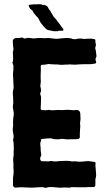

<svg xmlns="http://www.w3.org/2000/svg" viewBox="-20 -912 517 930"><path d="M447 -645 444 -666Q444 -670 443 -671Q440 -677 442 -684Q447 -695 442 -706V-714Q443 -722 435 -723Q432 -723 427 -724Q422 -725 419 -725Q415 -725 407 -724.5Q399 -724 395 -724Q388 -722 382 -724Q366 -727 350 -723Q339 -720 324 -726Q316 -728 300 -728Q291 -728 273 -726Q269 -726 259 -724H250Q244 -724 232 -726Q220 -728 214 -728H212Q204 -726 174 -728Q157 -728 148 -726Q143 -725 125 -728Q115 -730 107 -727Q99 -723 89 -730H83Q79 -728 62 -728Q53 -728 49 -725Q41 -720 42 -710Q42 -704 43 -692.5Q44 -681 45 -675Q45 -669 44 -666Q41 -660 43 -643Q44 -628 43 -615Q43 -614 41.5 -612.5Q40 -611 40 -610V-609Q44 -599 45 -594Q46 -578 43 -556Q42 -551 44 -531Q44 -517 46 -487L43 -472Q43 -470 42.5 -467Q42 -464 42 -462Q43 -455 43.5 -440.5Q44 -426 44 -419Q45 -415 43.5 -406.5Q42 -398 42 -395Q42 -390 44 -381Q46 -372 46 -369Q46 -368 46.5 -365Q47 -362 47 -361Q46 -354 44 -338Q44 -335 43.5 -329Q43 -323 43 -320Q45 -304 42 -291Q41 -280 44 -265Q48 -249 44 -238Q42 -235 44 -230Q44 -227 46 -219Q46 -197 47 -186Q47 -182 46 -180V-158Q46 -156 45 -152.5Q44 -149 44 -147V-140Q43 -133 44 -133Q46 -110 45 -103V-98Q48 -76 43 -52V-37V-21Q41 -13 46.5 -7Q52 -1 62 -4H64Q85 -6 106 -4Q111 -4 121 -3.5Q131 -3 136 -3Q147 -3 169 -5Q187 -7 196 -3Q198 -1 205 -3Q218 -7 232 -6Q236 -5 245 -5Q261 -3 267 -3H278Q280 -3 284 -3.5Q288 -4 291 -4Q294 -4 302 -3.5Q310 -3 314 -3H317Q326 -7 353 -5H382H395Q397 -5 402.5 -5.5Q408 -6 411 -6H425H427Q442 -3 442 -18Q442 -21 442 -25Q442 -29 442 -33.5Q442 -38 442 -40Q442 -46 443 -48Q447 -59 445 -75Q444 -80 444 -89Q444 -93 443 -100Q442 -107 442 -110Q442 -117 443 -121Q443 -128 436 -128Q431 -128 421 -130Q411 -132 406 -132Q400 -132 397 -131Q390 -131 376 -129H361Q353 -129 349 -130Q345 -132 336 -130Q325 -130 323 -131Q316 -133 301 -133Q292 -132 272 -132Q256 -130 248 -130Q245 -130 241 -130.5Q237 -131 235 -131Q228 -133 225 -132Q215 -129 196 -131H184Q180 -131 177 -135Q172 -142 177 -154Q180 -157 180 -162L177 -183V-193Q176 -196 176 -203Q176 -210 175 -214Q175 -222 177 -226Q179 -230 179 -234Q179 -239 184 -239Q188 -239 196 -240Q204 -241 210.5 -241.5Q217 -242 223 -242Q225 -243 228.5 -241.5Q232 -240 234 -240Q240 -238 242 -238Q246 -238 252 -237.5Q258 -237 262 -237Q266 -237 274 -239H289Q291 -239 295 -238Q299 -237 301 -237Q310 -237 327.5 -237.5Q345 -238 353 -238H356Q368 -240 367 -252Q366 -255 367 -271Q368 -287 368 -290Q370 -301 368 -310Q367 -315 369 -325Q370 -329 370 -337Q370 -341 369.5 -348.5Q369 -356 369 -360Q369 -370 362.5 -375.5Q356 -381 346 -379Q340 -377 312 -380H301Q281 -378 272 -379Q261 -380 238 -378Q233 -377 222 -379Q215 -381 211 -379Q207 -378 202 -378Q197 -378 191.5 -378.5Q186 -379 183 -379Q177 -380 177 -387Q177 -391 177.5 -397.5Q178 -404 178 -407Q178 -413 178.5 -425Q179 -437 179 -442Q179 -444 176 -453Q173 -459 176 -463Q180 -470 178 -482Q174 -494 176 -502Q179 -516 177 -533V-552Q179 -577 177 -590L178 -592Q178 -593 178 -594Q179 -599 185 -598Q195 -598 199 -599Q200 -599 215 -602Q217 -602 220.5 -601.5Q224 -601 225 -601Q231 -600 243 -600Q265 -600 272 -598Q273 -598 275 -598Q277 -598 279 -598Q281 -598 282 -598Q287 -599 297 -599H306Q315 -601 334 -599Q343 -598 361 -600Q368 -601 384 -601H413Q416 -601 423 -601.5Q430 -602 433 -603Q451 -603 444 -618Q440 -626 447 -637ZM239 -761H261Q263 -763 265 -763H280Q291 -763 286 -772Q282 -777 275 -786.5Q268 -796 265 -801Q259 -806 255 -814Q254 -815 252 -817.5Q250 -820 249 -821Q241 -829 240 -831Q238 -834 227 -853L224 -859Q218 -864 214 -873Q211 -880 210 -880Q198 -890 188 -888Q185 -888 184 -889Q182 -892 169 -891.5Q156 -891 154 -891Q151 -892 124 -889Q116 -889 120 -882Q120 -881 121 -878.5Q122 -876 123 -875Q126 -868 132 -865Q139 -860 140 -856Q143 -847 158 -832Q166 -825 169 -817Q174 -805 181 -797Q187 -788 203 -772Q212 -765 221 -765Q224 -764 230 -763Q236 -762 239 -761Z"/></svg>

Font: Gutenberg Clean
Style: Regular
Weight: 400
Designer: Nicola Manzari, Bruno Pierini
Foundry: Unio | Creative Solutions
Version: Version 1.001;PS 001.001;hotconv 1.0.88;makeotf.lib2.5.64775